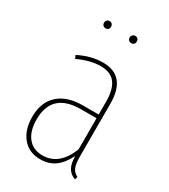

<svg xmlns="http://www.w3.org/2000/svg" viewBox="-179 -799 791 897"><g transform="rotate(30 217.0 -351.0)"><path d="M143.1 -672.9Q134.8 -672.9 129.4 -678.2Q124 -683.6 124 -691.9Q124 -700.2 129.4 -706.1Q134.8 -711.9 143.1 -711.9Q151.9 -711.9 157 -706.3Q162.1 -700.7 162.1 -691.9Q162.1 -683.1 157 -678Q151.9 -672.9 143.1 -672.9ZM282.2 -672.9Q272.9 -672.9 267.6 -678.2Q262.2 -683.6 262.2 -691.9Q262.2 -700.7 267.8 -706.3Q273.4 -711.9 282.2 -711.9Q290.5 -711.9 295.7 -706.3Q300.8 -700.7 300.8 -691.9Q300.8 -683.6 295.7 -678.2Q290.5 -672.9 282.2 -672.9ZM338.9 -96.2Q338.9 -55.2 347.4 -35.2Q356 -15.1 377 -5.9L372.1 9.8Q344.7 -0.5 332 -22.5Q319.3 -44.4 318.8 -85.9Q295.4 -37.6 262.7 -13.9Q230 9.8 184.1 9.8Q123 9.8 88.1 -32.5Q53.2 -74.7 53.2 -144Q53.2 -222.7 100.1 -265.4Q147 -308.1 231 -308.1H316.9V-377Q316.9 -441.9 292.5 -475.3Q268.1 -508.8 212.9 -508.8Q156.2 -508.8 91.8 -478L84 -495.1Q149.9 -528.8 213.9 -528.8Q338.9 -528.8 338.9 -378.9ZM184.1 -11.2Q273.9 -11.2 316.9 -120.1V-288.1H232.9Q77.1 -288.1 77.1 -144Q77.1 -81.1 105.5 -46.1Q133.8 -11.2 184.1 -11.2Z"/></g></svg>

Font: Fira Sans Compressed Thin
Style: Regular
Weight: 100
Width: 1
Designer: Carrois Corporate & Edenspiekermann AG
Foundry: Carrois Corporate GbR & Edenspiekermann AG
Version: Version 4.203;PS 004.203;hotconv 1.0.88;makeotf.lib2.5.64775